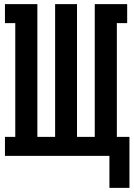

<svg xmlns="http://www.w3.org/2000/svg" viewBox="-20 -755 647 930"><path d="M510 155V0H4V-92H54V-643H4V-735H161V-92H247V-735H353V-92H439V-735H596V-643H546V-92H607V155Z"/></svg>

Font: Iosevka Curly Slab SmBdEx
Style: Regular
Weight: 600
Width: 7
Monospace: yes
Designer: Belleve Invis
Foundry: Belleve Invis
Version: Version 11.1.0; ttfautohint (v1.8.3)